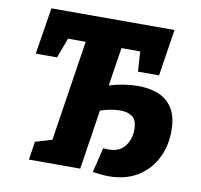

<svg xmlns="http://www.w3.org/2000/svg" viewBox="-80 -791 929 888"><g transform="rotate(10 384.5 -347.5)"><path d="M484 12Q467 12 449 10Q431 8 411 5L439 -111Q445 -111 451 -110.5Q457 -110 465 -110Q516 -110 541 -143Q566 -176 566 -221Q566 -265 544.5 -281Q523 -297 488 -297Q466 -297 441 -292.5Q416 -288 394 -280L351 0H110L123 -86L201 -109L274 -582H191L156 -488H56L91 -707H669L635 -488H536L530 -582H442L414 -402Q485 -423 549 -423Q603 -423 645 -406Q687 -389 711.5 -350Q736 -311 736 -244Q736 -174 707 -116Q678 -58 622 -23Q566 12 484 12Z"/></g></svg>

Font: Bitter ExtraBold
Style: Italic
Weight: 800
Italic angle: -9°
Designer: Sol Matas, and Bitter project Authors
Foundry: Sol Matas
Version: Version 2.001